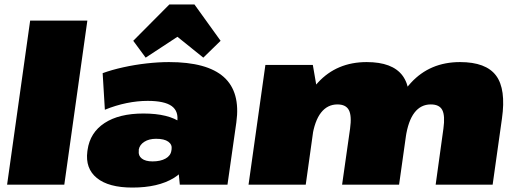

<svg xmlns="http://www.w3.org/2000/svg" viewBox="-20 -833 2324 866"><path d="M374 -740 270 0H12L116 -740Z M770 -216 779 -281Q787 -331 754.5 -354.5Q722 -378 646 -378Q600 -378 551 -368Q502 -358 453 -338L443 -503Q484 -518 536 -529.5Q588 -541 641.5 -547Q695 -553 742 -553Q914 -553 989.5 -485.5Q1065 -418 1046 -281L1006 0H791ZM577 13Q470 13 417 -30Q364 -73 374 -150L375 -157Q386 -235 451.5 -278Q517 -321 627 -321Q741 -321 798.5 -278.5Q856 -236 845 -158L844 -151Q834 -73 763.5 -30Q693 13 577 13ZM668 -105Q704 -105 727 -118Q750 -131 753 -154L754 -160Q757 -181 739 -194Q721 -207 684 -207Q652 -207 631 -193.5Q610 -180 606 -159V-153Q603 -131 619.5 -118Q636 -105 668 -105ZM581 -649 744 -813H857L975 -649L897 -573L712 -722H864L637 -573Z M1980 -253Q1988 -311 1975 -336.5Q1962 -362 1923 -362Q1878 -362 1849.5 -325Q1821 -288 1810 -214L1713 -114L1724 -190Q1747 -365 1833 -459Q1919 -553 2055 -553Q2172 -553 2217.5 -492Q2263 -431 2244 -298L2202 0H1945ZM1177 -540H1391L1415 -401L1359 0H1101ZM1559 -253Q1567 -311 1553.5 -336.5Q1540 -362 1502 -362Q1457 -362 1428 -325Q1399 -288 1388 -214L1292 -114L1303 -190Q1329 -368 1414 -460.5Q1499 -553 1634 -553Q1750 -553 1795.5 -492Q1841 -431 1822 -298L1780 0H1523Z"/></svg>

Font: Pathway Extreme 28pt Black
Style: Italic
Weight: 900
Italic angle: -8°
Designer: Eduardo Rodriguez Tunni
Foundry: Eduardo Rodriguez Tunni
Version: Version 1.001;gftools[0.9.26]